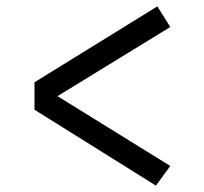

<svg xmlns="http://www.w3.org/2000/svg" viewBox="-20 -614 640 601"><path d="M472.5 -594 513 -529.5 160 -313 513 -94.5 468 -33 88 -270.5V-356.5Z"/></svg>

Font: Fast_Mono
Style: Regular
Weight: 400
Monospace: yes
Designer: Carrois Corporate, Edenspiekermann AG, Nikita Prokopov
Foundry: Carrois Corporate, Edenspiekermann AG, Nikita Prokopov
Version: Version 5.002